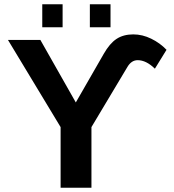

<svg xmlns="http://www.w3.org/2000/svg" viewBox="-20 -874 810 894"><path d="M405.8 -282.2V0H262.2V-282.2L17.1 -688H168L333 -397L462.9 -623Q490.7 -671.9 522.7 -692.9Q554.7 -713.9 600.6 -713.9Q643.1 -713.9 684.1 -693.8Q725.1 -673.8 755.4 -642.1L701.2 -554.2Q660.6 -593.8 621.1 -593.8Q592.3 -593.8 573.7 -563ZM398.4 -747.1V-854H494.6V-747.1ZM176.8 -747.1V-854H271.5V-747.1Z"/></svg>

Font: Liberation Sans
Style: Bold
Weight: 700
Designer: Steve Matteson
Foundry: Ascender Corporation
Version: Version 2.1.5